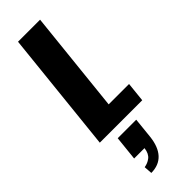

<svg xmlns="http://www.w3.org/2000/svg" viewBox="-377 -825 1203 1203"><g transform="rotate(-45 224.5 -224.0)"><path d="M128.4 362.3C174 362 209.7 347.7 235.6 319.6C261.5 291.4 277.3 250.7 283.2 197.3L297.4 59.6H133.3L116.2 222.2H208C206.4 236.8 202.9 249.5 197.5 260.3C192.1 271 185.3 279.5 177 285.6C168.7 291.8 160.5 296.5 152.3 299.8C144.2 303.1 134.9 305.7 124.5 307.6ZM34.2 0H410.2L423.8 -130.4H243.2L314.5 -809.6H119.1Z"/></g></svg>

Font: Oswald
Style: Heavy
Weight: 800
Designer: Vernon Adams
Foundry: Vernon Adams
Version: 3.0; ttfautohint (v0.95.6-bc232) -l 8 -r 50 -G 200 -x 0 -w "